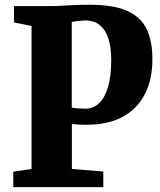

<svg xmlns="http://www.w3.org/2000/svg" viewBox="-20 -768 656 788"><path d="M109.5 -74.5V-661.5L37.5 -676V-743H190.5Q213.5 -743 234.8 -744.5Q256 -746 283 -747.2Q310 -748.5 348 -748.5Q448 -748.5 504 -722.5Q560 -696.5 582.8 -646.8Q605.5 -597 605.5 -525.5Q605.5 -441 574 -380.5Q542.5 -320 482.5 -288Q422.5 -256 335.5 -256Q322 -256 309.5 -256.5Q297 -257 288.2 -257.8Q279.5 -258.5 275 -259V-74.5L404 -64V0H34.5V-63.5ZM274.5 -326.5Q283 -324.5 300.2 -323.2Q317.5 -322 331 -322Q362.5 -322 386.2 -344Q410 -366 423.2 -410.5Q436.5 -455 436.5 -522Q436.5 -572.5 425.2 -608.5Q414 -644.5 390.5 -664.2Q367 -684 330.5 -684Q322 -684 312 -683Q302 -682 292.2 -680.8Q282.5 -679.5 274.5 -678Z"/></svg>

Font: Merriweather 24pt SemiCondensed Black
Style: Regular
Weight: 900
Width: 4
Designer: Eben Sorkin
Foundry: Eben Sorkin
Version: Version 2.100